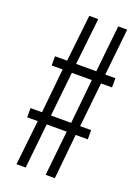

<svg xmlns="http://www.w3.org/2000/svg" viewBox="-134 -746 580 804"><g transform="rotate(20 156.0 -344.0)"><path d="M46 0 68 -200H21V-241H72L92 -439H43V-480H97L120 -688H160L137 -480H227L249 -688H289L267 -480H312V-439H263L242 -241H291V-200H237L217 0H176L197 -200H108L87 0ZM112 -241H202L222 -439H133Z"/></g></svg>

Font: Saira UltraCondensed Light
Style: Regular
Weight: 300
Width: 1
Designer: Hector Gatti with collaboration of the Omnibus-Type team
Foundry: Omnibus-Type
Version: Version 1.101